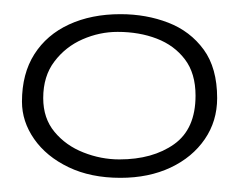

<svg xmlns="http://www.w3.org/2000/svg" viewBox="-20 -656 344 271"><path d="M150 -405Q108 -405 76.8 -420Q45.5 -435 28.2 -459.8Q11 -484.5 11 -512.5Q11 -552 28.5 -579.5Q46 -607 77.5 -621.5Q109 -636 150 -636Q186.5 -636 217.5 -624Q248.5 -612 267.5 -586Q286.5 -560 286.5 -517.5Q286.5 -485 269 -459.5Q251.5 -434 220.8 -419.5Q190 -405 150 -405ZM148.5 -431Q195.5 -431 225.8 -452.5Q256 -474 256 -521Q256 -552.5 241 -572.2Q226 -592 201.2 -601.5Q176.5 -611 146 -611Q120.5 -611 96.5 -600.5Q72.5 -590 56.8 -569.2Q41 -548.5 41 -517.5Q41 -489 57 -469.8Q73 -450.5 97.8 -440.8Q122.5 -431 148.5 -431Z"/></svg>

Font: Gluten Thin
Style: Regular
Weight: 100
Designer: Tyler Finck
Foundry: Etcetera Type Company
Version: Version 1.300